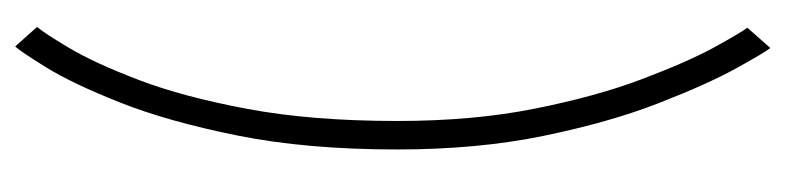

<svg xmlns="http://www.w3.org/2000/svg" viewBox="-401 -391 1008 246"><g transform="rotate(-90 103.0 -268.0)"><path d="M164.5 215Q158.5 207.5 138.2 170.8Q118 134 93.8 71.8Q69.5 9.5 52 -75.2Q34.5 -160 34.5 -263Q34.5 -379.5 52.5 -468.5Q70.5 -557.5 94.8 -618.5Q119 -679.5 139.8 -713Q160.5 -746.5 166.5 -752.5L191.5 -724.5Q184 -716 164.8 -683.8Q145.5 -651.5 123.8 -594.8Q102 -538 86.5 -455.2Q71 -372.5 71 -263Q71 -165.5 86.8 -86.8Q102.5 -8 124.5 50.2Q146.5 108.5 165.2 142.8Q184 177 190.5 185.5Z"/></g></svg>

Font: Imbue Light
Style: Regular
Weight: 300
Designer: Tyler Finck
Foundry: Etcetera Type Company
Version: Version 1.102